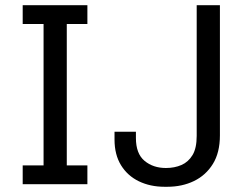

<svg xmlns="http://www.w3.org/2000/svg" viewBox="-20 -706 952 736"><path d="M67 0V-72H147V-614H67V-686H315V-614H236V-72H315V0ZM611 10Q556 10 512.5 -11Q469 -32 444 -72.5Q419 -113 419 -171V-201H501V-177Q501 -117 534 -89.5Q567 -62 616 -62Q649 -62 675.5 -73.5Q702 -85 718 -111.5Q734 -138 734 -185V-686H823V-187Q823 -121 796 -77.5Q769 -34 723.5 -12Q678 10 621 10Z"/></svg>

Font: Chivo Medium Light
Style: Regular
Weight: 300
Version: Version 2.002